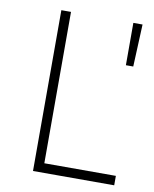

<svg xmlns="http://www.w3.org/2000/svg" viewBox="-80 -760 661 822"><g transform="rotate(10 250.5 -349.5)"><path d="M120 -699H162V-41H473V0H120ZM433 -699H473L465 -515H433Z"/></g></svg>

Font: Montserrat arm2 ExtraLight
Style: Regular
Weight: 275
Designer: Julieta Ulanovsky
Foundry: Julieta Ulanovsky
Version: Version 6.000